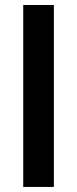

<svg xmlns="http://www.w3.org/2000/svg" viewBox="-20 -738 304 758"><path d="M192.7 0H71.7V-718.3H192.7Z"/></svg>

Font: 42dot Sans Light
Style: Regular
Weight: 300
Designer: 42dot
Version: Version 1.000